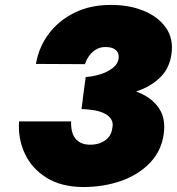

<svg xmlns="http://www.w3.org/2000/svg" viewBox="-20 -735 714 775"><path d="M314 -336Q374 -336 434.5 -344Q495 -352 545.5 -371.5Q596 -391 630 -426Q664 -461 672 -516Q681 -579 649.5 -623.5Q618 -668 558.5 -692Q499 -716 425 -715Q345 -715 281.5 -684Q218 -653 177.5 -599.5Q137 -546 125 -477L323 -476Q329 -495 340.5 -510.5Q352 -526 369 -536Q386 -546 408 -545Q425 -545 437 -539.5Q449 -534 454.5 -524.5Q460 -515 459 -502Q457 -478 435.5 -461Q414 -444 384.5 -435Q355 -426 326 -424ZM314 20Q399 20 469.5 -5Q540 -30 586 -78.5Q632 -127 641 -195Q649 -254 624.5 -293.5Q600 -333 553.5 -355.5Q507 -378 446.5 -388Q386 -398 323 -399L309 -295Q338 -294 362.5 -289.5Q387 -285 404.5 -275.5Q422 -266 430 -251.5Q438 -237 433 -216Q430 -193 415.5 -178Q401 -163 381 -156.5Q361 -150 339 -151Q314 -152 297.5 -163.5Q281 -175 273.5 -195.5Q266 -216 267 -245H57Q52 -175 80.5 -114.5Q109 -54 168 -17.5Q227 19 314 20Z"/></svg>

Font: Jost Black
Style: Italic
Weight: 900
Italic angle: -5°
Version: Version 3.710